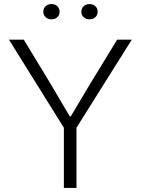

<svg xmlns="http://www.w3.org/2000/svg" viewBox="-20 -924 692 944"><path d="M294 0V-296L24 -729H97L225 -518L323 -352H328L427 -518L556 -729H628L356 -296V0ZM420 -829Q403 -829 391.5 -839.5Q380 -850 380 -866Q380 -883 391.5 -893.5Q403 -904 420 -904Q438 -904 449 -893.5Q460 -883 460 -866Q460 -850 449 -839.5Q438 -829 420 -829ZM233 -829Q216 -829 204.5 -839.5Q193 -850 193 -866Q193 -883 204.5 -893.5Q216 -904 233 -904Q251 -904 262 -893.5Q273 -883 273 -866Q273 -850 262 -839.5Q251 -829 233 -829Z"/></svg>

Font: Mona Sans Light
Style: Regular
Weight: 300
Designer: Deni Anggara
Foundry: GitHub
Version: Version 2.000